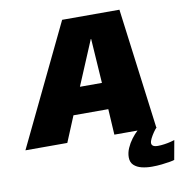

<svg xmlns="http://www.w3.org/2000/svg" viewBox="-145 -763 1008 1061"><g transform="rotate(-10 359.0 -232.0)"><path d="M274 -675H595.5L683 0H448L439.5 -144.5H244L184 0H-51ZM430 -293.5 413.5 -543H411.5L306.5 -293.5ZM622.5 210.5Q592 210.5 565.2 204Q538.5 197.5 521.5 181.5Q504.5 165.5 504.5 137.5Q504.5 112 515.8 86.2Q527 60.5 543.8 38.2Q560.5 16 578 0H685.5Q677 8.5 666.2 24Q655.5 39.5 647.5 55.2Q639.5 71 639.5 81.5Q639.5 91.5 647.8 97.2Q656 103 674.5 103Q691.5 103 710.8 100.2Q730 97.5 746 93.5Q762 89.5 769 87L749.5 195Q744 197.5 724.2 201Q704.5 204.5 677.8 207.5Q651 210.5 622.5 210.5Z"/></g></svg>

Font: Rudi
Style: Regular
Weight: 400
Italic angle: -10°
Designer: Tyler Finck
Foundry: Etcetera Type Company
Version: Version 1.111; ttfautohint (v1.8.4)